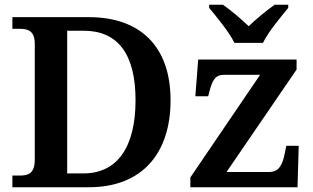

<svg xmlns="http://www.w3.org/2000/svg" viewBox="-20 -786 1314 806"><path d="M964 -606H1084C1105 -651 1159 -715 1190 -753V-766H1133C1101 -744 1054 -705 1024 -676C994 -705 948 -744 916 -766H858V-753C889 -715 943 -651 964 -606ZM32 0H353C580 0 696 -146 696 -365C696 -592 568 -714 353 -714H32V-665H63C97 -665 126 -657 126 -602V-116C126 -57 98 -49 63 -49H32ZM330 -58H262V-657H331C475 -657 549 -559 549 -365C549 -172 475 -58 330 -58ZM779 0H1229L1234 -174H1182L1176 -145C1166 -93 1151 -64 1109 -64H931L1225 -494V-536H812L800 -382H854L858 -398C872 -452 884 -472 922 -472H1072L779 -41Z"/></svg>

Font: Noto Serif SemiBold
Style: Regular
Weight: 600
Designer: Monotype Design Team
Foundry: Monotype Imaging Inc.
Version: Version 2.013